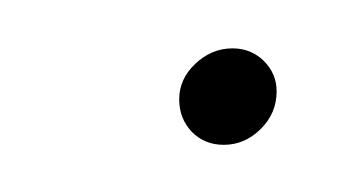

<svg xmlns="http://www.w3.org/2000/svg" viewBox="-20 -300 147 81"><path d="M55.6 -258.1Q55.6 -266.7 62.4 -273.1Q69.3 -279.6 78.1 -279.6Q85.9 -279.6 91.3 -274.3Q96.7 -268.9 96.7 -261.5Q96.7 -252.2 90 -245.6Q83.3 -238.9 74.4 -238.9Q66.3 -238.9 60.9 -244.4Q55.6 -250 55.6 -258.1Z"/></svg>

Font: 26F Galaxy Sans Ultra Light
Style: Italic
Weight: 200
Italic angle: -5°
Designer: C₂₉H₂₅N₃O₅
Version: Version 1.200